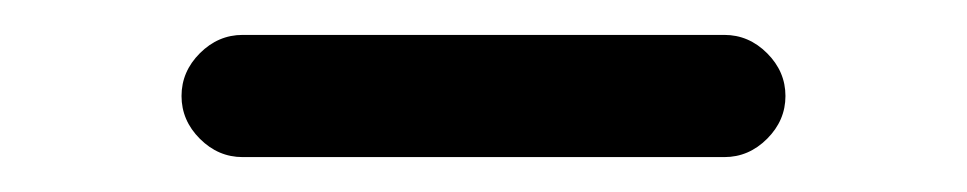

<svg xmlns="http://www.w3.org/2000/svg" viewBox="-20 -325 554 110"><path d="M119 -235Q105 -235 94.5 -245.5Q84 -256 84 -270Q84 -284 94.5 -294.5Q105 -305 119 -305H395Q409 -305 419.5 -294.5Q430 -284 430 -270Q430 -256 419.5 -245.5Q409 -235 395 -235Z"/></svg>

Font: Jura
Style: Bold
Weight: 700
Designer: Daniel Johnson, Alexei Vanyashin
Foundry: Daniel Johnson
Version: Version 5.103